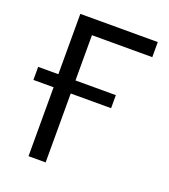

<svg xmlns="http://www.w3.org/2000/svg" viewBox="-129 -791 778 885"><g transform="rotate(20 259.5 -349.0)"><path d="M113 -338H14V-402H113V-698H493V-624H197V-402H395V-338H197V0H113Z"/></g></svg>

Font: IBM Plex Sans
Style: Regular
Weight: 400
Designer: Mike Abbink, Paul van der Laan, Pieter van Rosmalen
Foundry: Bold Monday
Version: Version 3.005